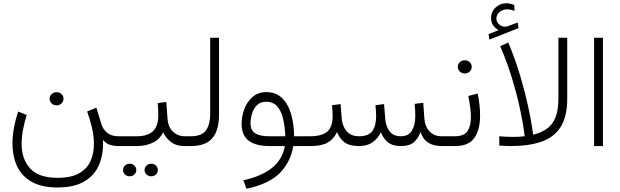

<svg xmlns="http://www.w3.org/2000/svg" viewBox="-20 -887 3763 1166"><path d="M281.2 -287.1Q281.2 -303.7 293.5 -315.4Q305.7 -327.1 323.7 -327.1Q341.3 -327.1 353.5 -315.7Q365.7 -304.2 365.7 -287.1Q365.7 -270.5 353.5 -258.8Q341.3 -247.1 323.7 -247.1Q305.7 -247.1 293.5 -258.8Q281.2 -270.5 281.2 -287.1ZM329.1 192.9Q412.6 192.9 460.9 165Q509.3 137.2 529.8 90.8Q550.3 44.4 550.3 -11.7Q550.3 -62.5 537.6 -115Q524.9 -167.5 509.3 -210L565.4 -232.9L595.7 -133.3Q606.4 -100.1 631.6 -79.8Q656.7 -59.6 699.2 -59.6H723.6V0H700.2Q667.5 0 645 -8.3Q622.6 -16.6 605.5 -37.6Q609.4 46.4 582.5 111.6Q555.7 176.8 493.7 214.1Q431.6 251.5 329.1 251.5Q233.9 251.5 173.3 217.5Q112.8 183.6 84.2 123.3Q55.7 63 55.7 -16.1Q55.7 -62.5 64.9 -112.1Q74.2 -161.6 90.3 -209.5L142.1 -189Q128.9 -146 120.1 -101.1Q111.3 -56.2 111.3 -13.2Q111.3 79.6 163.3 136.2Q215.3 192.9 329.1 192.9Z M704.1 -59.6H811Q875 -59.6 908 -89.4Q940.9 -119.1 941.4 -187.5Q941.4 -208.5 940.4 -226.8Q939.5 -245.1 938 -261.2L990.2 -267.6L997.1 -168.5Q1000.5 -115.7 1030 -87.6Q1059.6 -59.6 1101.6 -59.6H1121.1V0H1101.1Q1046.9 0 1014.4 -27.8Q981.9 -55.7 970.7 -84Q950.7 -41 908 -20.5Q865.2 0 810.5 0H704.1ZM857.9 145.5Q857.9 129.9 869.6 118.7Q881.3 107.4 898.4 107.4Q915.5 107.4 927 118.4Q938.5 129.4 938.5 145.5Q938.5 161.6 927 172.6Q915.5 183.6 898.4 183.6Q881.3 183.6 869.6 172.4Q857.9 161.1 857.9 145.5ZM727.1 145.5Q727.1 129.9 738.8 118.7Q750.5 107.4 767.6 107.4Q784.7 107.4 796.1 118.4Q807.6 129.4 807.6 145.5Q807.6 161.6 796.1 172.6Q784.7 183.6 767.6 183.6Q750.5 183.6 738.8 172.4Q727.1 161.1 727.1 145.5Z M1101.1 -59.6H1139.2Q1206.1 -59.6 1231.2 -95.9Q1256.3 -132.3 1256.3 -190.4V-657.7H1310.1V-190.9Q1310.1 -95.7 1269.5 -47.9Q1229 0 1138.7 0H1101.1Z M1597.2 -327.6Q1655.8 -327.6 1692.9 -291.5Q1730 -255.4 1747.8 -194.6Q1765.6 -133.8 1766.1 -59.6H1838.9V0H1761.2Q1744.6 97.2 1679.4 163.6Q1614.3 230 1477.1 259.3L1458 208Q1566.4 183.6 1630.1 134.3Q1693.8 85 1710 0H1617.7Q1534.2 0 1490.7 -32Q1447.3 -64 1447.3 -135.3Q1447.3 -182.1 1464.4 -226.3Q1481.4 -270.5 1514.9 -299.1Q1548.3 -327.6 1597.2 -327.6ZM1612.8 -59.6H1712.9Q1710.4 -116.7 1699.5 -164.3Q1688.5 -211.9 1664.1 -240.5Q1639.6 -269 1595.7 -269Q1561 -269 1540.3 -248Q1519.5 -227.1 1510.5 -196.8Q1501.5 -166.5 1501.5 -138.2Q1501.5 -94.2 1530.5 -76.9Q1559.6 -59.6 1612.8 -59.6Z M2415.5 0Q2362.8 0 2334.5 -23.9Q2306.2 -47.9 2293.5 -84Q2273.4 -43.9 2241.2 -22Q2209 0 2159.7 0Q2102.1 0 2071.8 -23.2Q2041.5 -46.4 2026.9 -85Q2005.9 -41.5 1969.5 -20.8Q1933.1 0 1864.3 0H1819.3V-59.6H1865.2Q1933.1 -59.6 1966.6 -87.2Q2000 -114.7 2000 -182.1Q2000 -193.8 1999.3 -209.7Q1998.5 -225.6 1996.1 -248L2048.3 -254.9L2055.2 -168Q2058.6 -122.1 2084.5 -90.8Q2110.4 -59.6 2160.6 -59.6Q2218.8 -59.6 2241.5 -92Q2264.2 -124.5 2264.2 -182.1Q2264.2 -193.8 2263.2 -209.7Q2262.2 -225.6 2260.3 -248L2312.5 -254.9L2319.3 -168Q2322.3 -123.5 2344.5 -91.6Q2366.7 -59.6 2414.6 -59.6Q2460.9 -59.6 2481.4 -93.8Q2502 -127.9 2502 -182.1Q2502 -198.2 2501.2 -215.3Q2500.5 -232.4 2498 -256.3L2550.3 -262.7L2557.1 -168Q2560.5 -119.1 2588.1 -89.4Q2615.7 -59.6 2660.6 -59.6H2683.1V0H2661.1Q2611.8 0 2578.9 -21.7Q2545.9 -43.5 2534.2 -85.9Q2519.5 -45.4 2492.7 -22.7Q2465.8 0 2415.5 0Z M2743.2 0H2663.6V-59.6H2742.2Q2798.3 -59.6 2819.1 -90.8Q2839.8 -122.1 2839.8 -174.3Q2839.8 -202.6 2835.2 -237.1Q2830.6 -271.5 2824.2 -304.2L2880.9 -318.8Q2895.5 -248.5 2895.5 -185.1Q2895.5 -101.1 2861.6 -50.5Q2827.6 0 2743.2 0ZM2760.3 -481Q2760.3 -497.6 2772.5 -509.3Q2784.7 -521 2802.7 -521Q2820.3 -521 2832.5 -509.5Q2844.7 -498 2844.7 -481Q2844.7 -464.4 2832.5 -452.6Q2820.3 -440.9 2802.7 -440.9Q2784.7 -440.9 2772.5 -452.6Q2760.3 -464.4 2760.3 -481Z M3007.3 -703.6Q2989.3 -714.8 2975.8 -731.9Q2962.4 -749 2962.4 -776.9Q2962.4 -816.9 2990.5 -842Q3018.6 -867.2 3053.2 -867.2Q3079.1 -867.2 3103.5 -856L3104 -820.8Q3091.8 -826.2 3080.3 -828.1Q3068.8 -830.1 3057.6 -830.1Q3033.7 -830.1 3014.2 -814.5Q2994.6 -798.8 2994.6 -773.4Q2994.6 -752.4 3012.9 -737.3Q3031.2 -722.2 3054.7 -725.6Q3057.1 -725.6 3059.6 -726.6Q3062 -727.5 3064 -728L3124 -750.5L3128.9 -716.3L2952.1 -646.5L2947.3 -679.7ZM3081.1 0Q3064.5 0 3047.4 -1Q3030.3 -2 3012.2 -2.9V-59.1Q3036.6 -57.6 3054.7 -56.6Q3072.8 -55.7 3090.8 -55.7Q3117.2 -55.7 3134 -56.6Q3150.9 -57.6 3166.5 -59.6Q3166.5 -59.6 3160.2 -105Q3153.8 -150.4 3137.5 -227.8Q3121.1 -305.2 3092 -403.1Q3063 -501 3017.6 -606.4L3066.9 -628.9Q3111.8 -520.5 3141.1 -420.2Q3170.4 -319.8 3187.3 -240.7Q3204.1 -161.6 3210.9 -115.2Q3217.8 -68.8 3217.8 -68.8Q3266.6 -81.1 3300.8 -105Q3335 -128.9 3353 -173.1Q3371.1 -217.3 3371.1 -290V-657.7H3424.8V-288.6Q3424.8 -179.2 3384.8 -116Q3344.7 -52.7 3267.8 -26.4Q3190.9 0 3081.1 0Z M3641.6 -657.7V0H3587.9V-657.7Z"/></svg>

Font: Vazirmatn RD UI ExtraLight
Style: Regular
Weight: 200
Designer: Saber Rastikerdar
Foundry: Saber Rastikerdar
Version: Version 33.003